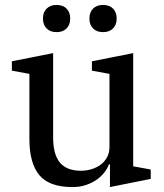

<svg xmlns="http://www.w3.org/2000/svg" viewBox="-20 -745 664 777"><path d="M273 12Q179 12 139 -36.5Q99 -85 99 -182V-446L28 -459V-497L195 -530V-189Q195 -120 222.5 -87Q250 -54 308 -54Q329 -54 349.5 -60Q370 -66 386.5 -78Q403 -90 413 -108Q423 -126 423 -151V-446L352 -459V-497L519 -530V-72L590 -59V-21L425 12V-80H421Q415 -64 402.5 -47.5Q390 -31 371.5 -18Q353 -5 328.5 3.5Q304 12 273 12ZM209 -615Q183 -615 168.5 -630Q154 -645 154 -668V-672Q154 -695 168.5 -710Q183 -725 209 -725Q235 -725 249.5 -710Q264 -695 264 -672V-668Q264 -645 249.5 -630Q235 -615 209 -615ZM397 -615Q371 -615 356.5 -630Q342 -645 342 -668V-672Q342 -695 356.5 -710Q371 -725 397 -725Q423 -725 437.5 -710Q452 -695 452 -672V-668Q452 -645 437.5 -630Q423 -615 397 -615Z"/></svg>

Font: IBM Plex Serif Text
Style: Regular
Weight: 450
Designer: Mike Abbink, Paul van der Laan, Pieter van Rosmalen
Foundry: Bold Monday
Version: Version 3.001